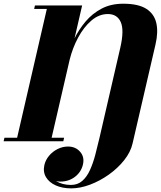

<svg xmlns="http://www.w3.org/2000/svg" viewBox="-64 -780 888 1060"><path d="M-39.5 -19.5H30.5L194.5 -730.5H124.5L129 -750H389.5L347.5 -568Q372 -618 409 -661.8Q446 -705.5 497.2 -732.5Q548.5 -759.5 616.5 -759.5Q699 -759.5 743 -731.8Q787 -704 798.8 -653.5Q810.5 -603 794.5 -534.5L668 11.5Q657 60 621.2 104.8Q585.5 149.5 536 184.5Q486.5 219.5 432.2 239.8Q378 260 329 260Q281 260 244.2 243.8Q207.5 227.5 190 198.2Q172.5 169 181 131Q187.5 103 207 79.8Q226.5 56.5 254 42.8Q281.5 29 311.5 29Q353 29 378.2 57.8Q403.5 86.5 394 128Q384.5 169.5 350.2 196Q316 222.5 268.5 222.5Q256.5 222.5 245 219.5Q280.5 241 327.5 241Q365 241 390.5 218.5Q416 196 433 158.2Q450 120.5 462.2 74Q474.5 27.5 485.5 -20L600 -516Q622.5 -613 602.8 -657.8Q583 -702.5 531.5 -702.5Q482.5 -702.5 440.5 -666.5Q398.5 -630.5 367.5 -572.8Q336.5 -515 320.5 -450L221 -19.5H290L285.5 0H-44Z"/></svg>

Font: Bodoni* 11pt Fatface
Style: Italic
Weight: 900
Italic angle: -13°
Version: Version 2.3